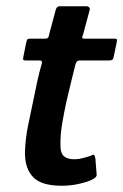

<svg xmlns="http://www.w3.org/2000/svg" viewBox="-20 -596 395 616"><path d="M179 0Q113 0 86.5 -27.5Q60 -55 60 -106Q61 -148 70 -193Q79 -238 89 -284Q95 -314 100.5 -339Q106 -364 114 -392Q117 -402 107 -402H63Q57 -402 55 -404Q53 -406 55 -414L64 -459Q66 -469 69 -470.5Q72 -472 80 -472H125Q132 -472 134.5 -475.5Q137 -479 138 -487L159 -565Q162 -576 172 -576H258Q262 -576 265.5 -573Q269 -570 268 -565L247 -487Q243 -477 244 -474.5Q245 -472 251 -472H345Q354 -472 355 -470Q356 -468 354 -458L345 -415Q344 -407 340.5 -404.5Q337 -402 329 -402H235Q230 -402 227 -399Q224 -396 222 -389Q215 -361 208 -332.5Q201 -304 194 -274Q186 -238 179.5 -200Q173 -162 174 -127Q174 -105 185 -95Q196 -85 219 -85Q232 -85 244.5 -88.5Q257 -92 268 -95Q279 -101 281.5 -99Q284 -97 286 -88L290 -37Q293 -25 262 -14Q250 -10 235 -6.5Q220 -3 205.5 -1.5Q191 0 179 0Z"/></svg>

Font: Glory SemiBold
Style: Italic
Weight: 600
Italic angle: -12°
Designer: Robert Leuschke
Foundry: Robert Leuschke
Version: Version 1.011